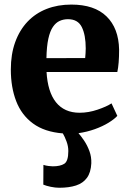

<svg xmlns="http://www.w3.org/2000/svg" viewBox="-20 -588 584 860"><path d="M245.5 253Q228 253 207.5 248.8Q187 244.5 174 239L174.5 150.5Q185 154 197.5 155.5Q210 157 216.5 157Q250 157 268 145.5Q286 134 286 88.5Q286 67 278 45.5Q270 24 261.5 9.5Q179.5 3 128 -34.8Q76.5 -72.5 52.5 -134.8Q28.5 -197 28.5 -276.5Q28.5 -345 48 -399Q67.5 -453 103.2 -490.8Q139 -528.5 188.8 -548Q238.5 -567.5 299.5 -567.5Q403 -567.5 457.2 -514.5Q511.5 -461.5 513.5 -366Q513.5 -333 511.5 -308.5Q509.5 -284 505.5 -265.5H188.5Q191 -221.5 201.5 -187.5Q212 -153.5 230.5 -130.2Q249 -107 275.5 -95Q302 -83 336.5 -83Q376.5 -83 417 -96.8Q457.5 -110.5 479.5 -125L505.5 -69Q492.5 -54.5 466 -38.2Q439.5 -22 404.8 -9.5Q370 3 331.5 8.5Q343 21.5 357 42.2Q371 63 380.5 88.8Q390 114.5 389 143.5Q387 184.5 369.5 208.5Q352 232.5 320.5 242.8Q289 253 245.5 253ZM188 -327.5 361.5 -328Q362.5 -338.5 363.2 -349.5Q364 -360.5 364 -371Q364 -431 346.5 -466.5Q329 -502 284.5 -502Q264 -502 247 -494.2Q230 -486.5 217 -467.5Q204 -448.5 196.5 -414.5Q189 -380.5 188 -327.5Z"/></svg>

Font: Merriweather 24pt ExtraBold
Style: Regular
Weight: 800
Version: Version 2.100